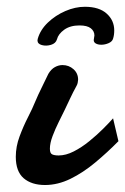

<svg xmlns="http://www.w3.org/2000/svg" viewBox="-20 -527 364 558"><path d="M110.8 10.7Q71.8 10.7 48.8 -9Q25.9 -28.8 25.9 -71.3Q25.9 -101.1 36.9 -130.6Q47.9 -160.2 61.3 -186.3Q74.7 -212.4 82.5 -231.9Q85 -238.3 91.1 -251.5Q97.2 -264.6 104 -278.3L120.6 -312.5Q128.9 -326.2 139.6 -332Q150.4 -337.9 161.6 -337.9Q180.2 -337.9 193.6 -325.9Q207 -314 207 -295.4Q206.5 -291 205.8 -286.6Q205.1 -282.2 202.6 -277.8Q191.9 -258.3 184.1 -241.5Q176.3 -224.6 168 -207.5Q161.1 -193.4 150.9 -172.9Q140.6 -152.3 132.8 -131.6Q125 -110.8 125 -94.7Q125 -81.5 131.6 -78.4Q138.2 -75.2 150.4 -75.2Q171.4 -75.2 194.3 -86.9Q217.3 -98.6 239.3 -116.5Q261.2 -134.3 279.3 -152.3Q297.4 -170.4 308.6 -183.1L324.2 -116.7Q292 -84 256.8 -54.7Q221.7 -25.4 184.8 -7.3Q147.9 10.7 110.8 10.7ZM274.4 -397Q265.1 -397 258.8 -400.4Q252.4 -403.8 252.4 -410.6Q252.4 -412.6 253.4 -417.5Q254.4 -422.4 254.4 -423.8Q254.4 -436.5 243.9 -444.8Q233.4 -453.1 210.9 -453.1Q184.1 -453.1 166.7 -440.7Q149.4 -428.2 145.5 -412.6Q142.1 -400.9 128.2 -396.7Q114.3 -392.6 101.6 -396Q88.9 -399.4 88.9 -409.7L89.8 -414.6Q97.2 -440.4 119.1 -461.4Q141.1 -482.4 169.9 -494.9Q198.7 -507.3 226.6 -507.3Q268.1 -507.3 290 -487.5Q312 -467.8 312 -438.5Q312 -425.3 308.6 -414.6Q306.2 -406.2 295.7 -401.6Q285.2 -397 274.4 -397Z"/></svg>

Font: Damion
Style: Regular
Weight: 400
Designer: Vernon Adams
Foundry: Vernon Adams
Version: Version 1.100; ttfautohint (v1.8.4.7-5d5b)